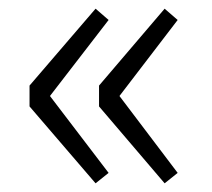

<svg xmlns="http://www.w3.org/2000/svg" viewBox="-20 -500 489 442"><path d="M200 -78 48 -255V-303L200 -480L230 -454L95 -279L230 -102ZM359 -78 208 -255V-303L359 -480L389 -454L255 -279L389 -102Z"/></svg>

Font: Noto Sans KR Thin Light
Style: Regular
Weight: 300
Version: Version 2.004-H2;hotconv 1.0.118;makeotfexe 2.5.65603